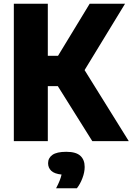

<svg xmlns="http://www.w3.org/2000/svg" viewBox="-20 -760 714 1034"><path d="M54.5 0V-740H237.5V-459.5H292.5L463 -740H653.5L435.5 -382.5L673.5 0H477L291.5 -296H237.5V0ZM282 254Q305.5 209.5 311.5 180Q273 176 256 159.8Q239 143.5 239 119Q239 90.5 262.5 74Q286 57.5 337 57.5Q389 57.5 412.5 78.8Q436 100 436 139Q436 167.5 424 199.2Q412 231 394 254Z"/></svg>

Font: Encode Sans SemiCondensed SemiCondensed ExtraBold
Style: Regular
Weight: 800
Width: 4
Designer: Multiple Designers
Foundry: Impallari Type
Version: Version 3.000; ttfautohint (v1.8.3) -l 8 -r 50 -G 200 -x 14 